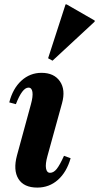

<svg xmlns="http://www.w3.org/2000/svg" viewBox="-20 -836 449 870"><path d="M149 14Q88 14 63.5 -25.5Q39 -65 57 -132L120 -363Q130 -399 127 -419Q124 -439 109 -439Q81 -439 52 -364L22 -372Q38 -435 77 -470.5Q116 -506 168 -506Q225 -506 251.5 -467.5Q278 -429 261 -368L195 -129Q185 -93 188.5 -73Q192 -53 207 -53Q223 -53 237 -70.5Q251 -88 270 -130L300 -119Q282 -56 242.5 -21Q203 14 149 14ZM218 -561 198 -572 277 -816H282L409 -743V-738Z"/></svg>

Font: Platypi SemiBold
Style: Italic
Weight: 600
Italic angle: -13°
Designer: David Sargent
Foundry: Bolt Cutter Type
Version: Version 1.200; ttfautohint (v1.8.4.7-5d5b)